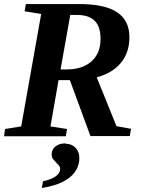

<svg xmlns="http://www.w3.org/2000/svg" viewBox="-20 -674 706 951"><path d="M270 -277 230 -48 312 -35 306 1H0L5 -35L85 -48L184 -605L102 -618L108 -654H370Q498 -654 559 -614Q621 -573 621 -490Q621 -414 579 -363Q537 -312 459 -291L557 -49L629 -36L623 0H428L326 -277ZM307 -330H308Q389 -330 433 -370Q478 -410 478 -481Q478 -544 448 -572Q419 -600 361 -600H328L280 -330ZM306 36 305 38Q334 38 353 57Q373 77 373 108Q373 166 325 205Q278 243 187 257L193 224Q276 205 278 164Q278 154 272 146Q268 141 258 131Q253 126 243 114Q236 106 236 90Q236 66 255 51Q274 36 306 36Z"/></svg>

Font: Libra Serif Modern
Style: Bold Italic
Weight: 700
Italic angle: -12°
Designer: Stefan Peev, Context Ltd
Foundry: Stefan Peev, Context Ltd
Version: Version 1.000